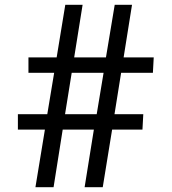

<svg xmlns="http://www.w3.org/2000/svg" viewBox="-20 -779 707 791"><path d="M165 -245.1H53.7V-308.6H174.8L203.1 -479H97.2V-542.5H213.4L249 -759.3H320.3L285.6 -542.5H416.5L452.6 -759.3H523.9L489.3 -542.5H613.3L609.9 -479H479L451.7 -308.6H570.3L566.9 -245.1H441.9L403.3 -7.8H328.6L366.7 -245.1H238.3L200.7 -7.8H126ZM378.4 -308.6 406.7 -479H275.4L248 -308.6Z"/></svg>

Font: Duru Sans
Style: Regular
Weight: 400
Designer: Onur Yazõcõgil
Foundry: Onur Yazõcõgil
Version: Version 1.002